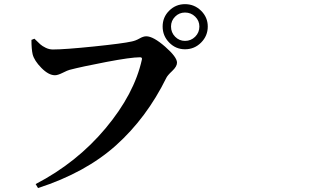

<svg xmlns="http://www.w3.org/2000/svg" viewBox="-20 -867 1540 939"><path d="M884.8 -626Q839.8 -626 807.6 -658.7Q775.4 -691.4 775.4 -737.3Q775.4 -783.2 807.6 -814.9Q839.8 -846.7 884.8 -846.7Q930.7 -846.7 963.4 -814.5Q996.1 -782.2 996.1 -737.3Q996.1 -691.4 963.4 -658.7Q930.7 -626 884.8 -626ZM884.8 -805.7Q856.4 -805.7 836.4 -785.6Q816.4 -765.6 816.4 -737.3Q816.4 -708 836.4 -687.5Q856.4 -667 884.8 -667Q914.1 -667 934.6 -687.5Q955.1 -708 955.1 -737.3Q955.1 -765.6 934.6 -785.6Q914.1 -805.7 884.8 -805.7ZM148.4 -677.7Q167 -659.2 176.8 -650.4Q186.5 -641.6 203.6 -633.3Q220.7 -625 238.3 -625Q295.9 -625 438.5 -639.6Q581.1 -654.3 624 -664.1Q643.6 -668 662.1 -678.7Q680.7 -689.5 695.3 -689.5Q729.5 -689.5 787.6 -638.7Q845.7 -587.9 845.7 -560.5Q845.7 -542 822.3 -520Q798.8 -498 793 -485.4Q697.3 -291 547.9 -156.7Q398.4 -22.5 166 52.7L154.3 33.2Q355.5 -71.3 496.1 -239.3Q636.7 -407.2 673.8 -575.2Q676.8 -586.9 665 -586.9Q620.1 -586.9 500 -564Q379.9 -541 320.3 -525.4Q311.5 -523.4 287.1 -511.2Q262.7 -499 249 -499Q217.8 -499 182.6 -534.7Q147.5 -570.3 139.6 -601.6Q133.8 -627 133.8 -671.9Z"/></svg>

Font: Bpmf Zihi Serif Bold
Style: Bold
Weight: 700
Foundry: But Ko
Version: Version 1.320